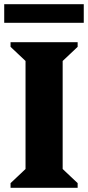

<svg xmlns="http://www.w3.org/2000/svg" viewBox="-23 -890 417 910"><path d="M27 0V-22L98 -89V-601L27 -668V-690H345V-668L274 -601V-89L345 -22V0ZM-3 -782V-870H374V-782Z"/></svg>

Font: Platypi
Style: Bold
Weight: 700
Designer: David Sargent
Foundry: Bolt Cutter Type
Version: Version 1.200; ttfautohint (v1.8.4.7-5d5b)